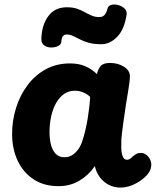

<svg xmlns="http://www.w3.org/2000/svg" viewBox="-20 -839 716 868"><path d="M34.7 -234Q34.7 -294.6 52.7 -351.6Q70.7 -408.7 104.4 -453.8Q138.2 -499 186.6 -525.7Q235 -552.3 296.6 -552.3Q335.9 -552.3 365.2 -539.7Q394.6 -527.1 418.1 -504.1Q423.1 -526.1 434.9 -540.3Q446.8 -554.4 477.6 -554.4Q513.9 -554.4 541.1 -536.9Q568.3 -519.3 567.3 -492.4Q566.3 -465.3 558 -418.7Q549.7 -372 543.7 -327Q541.7 -313 538.4 -291Q535.2 -269 532.7 -247.5Q530.2 -226 528.7 -211Q527.9 -195.9 528.2 -173.2Q528.4 -150.6 534.2 -133.6Q540 -116.7 554 -116.7Q561.9 -116.7 567.8 -120.8Q573.7 -124.9 580.1 -131.6Q589.8 -139.4 597.3 -143.6Q604.9 -147.7 617.2 -147.7Q630.6 -147.7 642.5 -138.3Q654.4 -128.9 660.7 -112.8Q667 -96.7 661.3 -77.2Q656.7 -58.2 635.1 -38.2Q613.4 -18.1 583.9 -4.6Q554.4 9 524.6 9Q495.8 9 471.8 -3.4Q447.9 -15.8 431.6 -37.5Q415.2 -59.2 408.7 -88.1Q382.6 -48.8 340.3 -23.1Q298.1 2.6 245 2.6Q178.7 2.6 131.8 -28.3Q84.9 -59.2 59.8 -112.6Q34.7 -166 34.7 -234ZM203.9 -241.1Q203.9 -209.2 210.7 -183.7Q217.6 -158.1 232.4 -143.1Q247.2 -128.1 271.3 -128.1Q290.8 -128.1 306.1 -137.5Q321.4 -146.9 333.3 -163.4Q345.2 -180 352.3 -202Q360 -225.4 365.9 -250.4Q371.9 -275.3 376.1 -301.2Q380.3 -327.1 383.3 -352.3Q386.3 -377.4 387.6 -401.1Q373.7 -414.1 355.9 -421.5Q338.1 -428.9 317.7 -428.9Q291 -428.9 269.9 -414.3Q248.8 -399.7 234.1 -374Q219.4 -348.3 211.7 -314.3Q203.9 -280.2 203.9 -241.1ZM438.7 -639.1Q404.1 -639.1 380.8 -645.7Q357.6 -652.3 341.2 -661.1Q324.8 -669.8 310.8 -676.4Q296.8 -683 280.8 -683Q259 -683 257.3 -650.1Q256.8 -638.1 242.7 -631.1Q228.6 -624.1 210.9 -624.3Q193.3 -624.4 179.9 -633.7Q166.4 -642.9 167 -663.6Q168.9 -726.6 198.5 -766.3Q228.1 -806.1 282 -806.1Q309 -806.1 328.5 -799.4Q348 -792.7 363.5 -783.9Q379 -775.2 394.5 -768.5Q410 -761.8 429 -761.8Q444 -761.8 452.5 -771.2Q461 -780.7 465.7 -798.9Q468.7 -813.2 483.1 -816.9Q497.4 -820.6 514.2 -816.2Q531 -811.8 542.7 -800.9Q554.4 -790.1 552.4 -774.2Q543.1 -707.6 510.4 -673.3Q477.7 -639.1 438.7 -639.1Z"/></svg>

Font: Playpen Sans Thai
Style: Regular
Weight: 400
Designer: Sirin Gunkloy, Laura Meseguer, Veronika Burian, José Scaglione
Foundry: TypeTogether
Version: Version 2.000